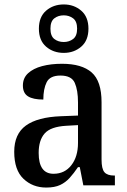

<svg xmlns="http://www.w3.org/2000/svg" viewBox="-20 -834 573 864"><path d="M188 10Q127 10 85.5 -29.5Q44 -69 44 -151Q44 -231 96.5 -269Q149 -307 254 -311L331 -314V-373Q331 -428 316.5 -461Q302 -494 252 -494Q205 -494 190 -464Q175 -434 175 -386Q129 -386 106 -400.5Q83 -415 83 -449Q83 -483 106.5 -504.5Q130 -526 169.5 -536.5Q209 -547 259 -547Q348 -547 392.5 -508Q437 -469 437 -374V-116Q437 -74 450 -59Q463 -44 494 -44H497V0H355L339 -82H331Q312 -54 293.5 -33.5Q275 -13 250.5 -1.5Q226 10 188 10ZM221 -52Q271 -52 301 -90.5Q331 -129 331 -191V-271L278 -268Q208 -264 181 -233.5Q154 -203 154 -146Q154 -52 221 -52ZM267 -596Q220 -596 187.5 -624Q155 -652 155 -705Q155 -758 187.5 -786Q220 -814 267 -814Q313 -814 345.5 -786Q378 -758 378 -705Q378 -652 345.5 -624Q313 -596 267 -596ZM267 -645Q291 -645 309 -658.5Q327 -672 327 -705Q327 -738 309 -751.5Q291 -765 267 -765Q242 -765 224.5 -751.5Q207 -738 207 -705Q207 -672 224.5 -658.5Q242 -645 267 -645Z"/></svg>

Font: Noto Serif Sinhala SemiCondensed Medium
Style: Regular
Weight: 500
Width: 4
Designer: Jelle Bosma - Monotype Design Team
Foundry: Monotype Imaging Inc.
Version: Version 2.007; ttfautohint (v1.8.4.7-5d5b)